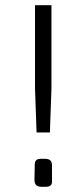

<svg xmlns="http://www.w3.org/2000/svg" viewBox="-20 -715 304 735"><path d="M171 -208H120L114 -377V-695H177V-377ZM153 -107Q180 -107 179 -81V-23Q181 0 156 0H138Q112 0 112 -26L113 -83Q112 -107 135 -107Z"/></svg>

Font: Taylor Sans Light
Style: Regular
Weight: 300
Italic angle: -8°
Designer: Natanael Gama
Version: Version 1.001 September 8, 2015